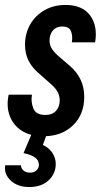

<svg xmlns="http://www.w3.org/2000/svg" viewBox="-35 -540 408 775"><path d="M140 10Q87 10 52.5 -12.5Q18 -35 4 -73Q-10 -111 0 -158H94Q89 -129 99.5 -102.5Q110 -76 148 -76Q176 -76 191 -92.5Q206 -109 206 -135Q206 -154 197 -170Q188 -186 169 -202L125 -241Q95 -266 80.5 -294.5Q66 -323 66 -359Q66 -405 87 -441.5Q108 -478 145 -499Q182 -520 230 -520Q297 -520 328.5 -478Q360 -436 349 -369H255Q259 -393 252 -413Q245 -433 216 -433Q192 -433 178.5 -417Q165 -401 165 -376Q165 -360 172.5 -346.5Q180 -333 197 -317L247 -274Q275 -250 290 -219Q305 -188 305 -149Q305 -78 259.5 -34Q214 10 140 10ZM83 215Q36 215 8 188.5Q-20 162 -14 127H50Q49 138 59 147.5Q69 157 86 157Q103 157 112.5 147.5Q122 138 122 125Q122 108 107.5 96.5Q93 85 60 78L98 -12H159L138 45Q162 56 176 76.5Q190 97 190 122Q190 161 161 188Q132 215 83 215Z"/></svg>

Font: Instrument Sans Condensed SemiBold Italic
Style: Regular
Weight: 600
Width: 3
Italic angle: -13°
Designer: Rodrigo Fuenzalida
Foundry: fragTYPE
Version: Version 1.000; ttfautohint (v1.8.4.7-5d5b);gftools[0.9.28]